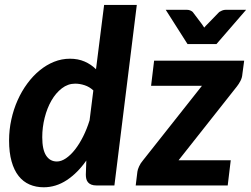

<svg xmlns="http://www.w3.org/2000/svg" viewBox="-20 -766 1036 793"><path d="M17.5 0ZM379 0Q366 0 357.2 -3.5Q348.5 -7 343.5 -13Q338.5 -19 336.5 -27Q334.5 -35 334.5 -44.5L336.5 -103Q300.5 -51.5 255.8 -22Q211 7.5 160.5 7.5Q128.5 7.5 102 -4Q75.5 -15.5 56.8 -39.2Q38 -63 27.8 -99.5Q17.5 -136 17.5 -186Q17.5 -230 26.8 -272.2Q36 -314.5 52.8 -352Q69.5 -389.5 92.8 -421Q116 -452.5 143.8 -475.2Q171.5 -498 203.2 -510.8Q235 -523.5 269 -523.5Q302.5 -523.5 329.5 -511.8Q356.5 -500 376.5 -480L410 -745.5H545L452.5 0ZM215 -99Q233 -99 252.5 -112.2Q272 -125.5 290 -148.5Q308 -171.5 323.5 -202.5Q339 -233.5 350 -269L365.5 -392.5Q349.5 -407.5 329.5 -414Q309.5 -420.5 290.5 -420.5Q260.5 -420.5 235.5 -401.2Q210.5 -382 192.5 -350.8Q174.5 -319.5 164.5 -279.8Q154.5 -240 154.5 -199.5Q154.5 -148 170.5 -123.5Q186.5 -99 215 -99ZM981 -459.5Q980 -445 973.2 -432Q966.5 -419 958.5 -409L717.5 -104H933L920.5 0H540.5L547.5 -57Q548.5 -65.5 554.5 -78.8Q560.5 -92 570 -103L814 -411.5H604L616.5 -515.5H988.5ZM874 -584H754.5L664.5 -725.5H752Q759.5 -725.5 766 -722.8Q772.5 -720 776 -716.5L814.5 -665.5Q819 -659.5 823.5 -652Q826.5 -656 829.8 -659.2Q833 -662.5 836 -665.5L885.5 -716.5Q890 -719.5 897.2 -722.5Q904.5 -725.5 912 -725.5H996.5Z"/></svg>

Font: Lato Heavy
Style: Italic
Weight: 800
Italic angle: -7°
Designer: Lukasz Dziedzic
Foundry: tyPoland Lukasz Dziedzic
Version: Version 2.007; 2014-02-27